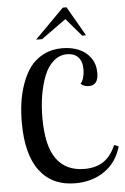

<svg xmlns="http://www.w3.org/2000/svg" viewBox="-64 -1023 708 1084"><g transform="rotate(-5 290.0 -481.0)"><path d="M555.2 -180.2 580.1 -169.9Q554.7 -81.1 484.9 -32.5Q415 16.1 318.8 16.1Q188.5 16.1 117.7 -76.7Q46.9 -169.4 46.9 -350.1Q46.9 -408.7 54.2 -462.4Q61.5 -516.1 80.3 -569.6Q99.1 -623 127.9 -662.1Q156.7 -701.2 203.4 -725.6Q250 -750 309.1 -750Q360.8 -750 402.3 -733.2Q443.8 -716.3 470 -680.4Q496.1 -644.5 496.1 -594.2Q496.1 -523.9 442.9 -523.9Q412.6 -523.9 396 -542Q405.8 -548.8 412.8 -571.5Q419.9 -594.2 419.9 -621.1Q419.9 -667 397.2 -690.4Q374.5 -713.9 335.9 -713.9Q292 -713.9 258.3 -684.6Q224.6 -655.3 204.8 -605.5Q185.1 -555.7 175 -495.4Q165 -435.1 165 -367.2Q165 -208 219 -134Q272.9 -60.1 377 -60.1Q441.9 -60.1 485.1 -88.9Q528.3 -117.7 555.2 -180.2ZM451.2 -811H429.2L342.8 -912.1L202.1 -811H168L334 -978H355Z"/></g></svg>

Font: Lobster Two
Style: Regular
Weight: 400
Designer: Pablo Impallari
Foundry: Pablo Impallari. www.impallari.com
Version: Version 1.006